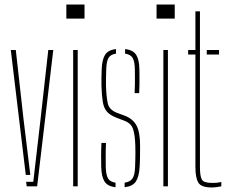

<svg xmlns="http://www.w3.org/2000/svg" viewBox="-20 -820 999 845"><path d="M27.5 -600H49.5L83.5 -296L113.5 -50H93.5ZM95 -20H126.5L158.5 -296L192.5 -600H214.5L143.5 0H97.5Z M272 -738V-800H352V-738ZM302 0V-600H322V0Z M425.5 -85Q425 -107 425 -133Q425 -159 426.5 -191H446.5Q445 -159.5 445.2 -134Q445.5 -108.5 445.5 -85Q446.5 -50 455.5 -34.8Q464.5 -19.5 488.5 -16V4Q453.5 0 440 -21.2Q426.5 -42.5 425.5 -85ZM528.5 4V-16Q553 -19.5 563.2 -34.8Q573.5 -50 574.5 -85Q575 -101 575.5 -117.5Q576 -134 576 -149.8Q576 -165.5 575.5 -179Q574 -228.5 565.2 -253.2Q556.5 -278 526.5 -289L492.5 -302Q464 -313 450.5 -328.8Q437 -344.5 432.5 -371.2Q428 -398 426.5 -442Q426 -461.5 426.5 -478Q427 -494.5 427.5 -514Q429 -557 442.2 -578.5Q455.5 -600 490.5 -604V-584Q466.5 -580.5 457.5 -565Q448.5 -549.5 447.5 -514Q447 -493 446.5 -476.5Q446 -460 446.5 -442Q448 -394 454.2 -365.5Q460.5 -337 493.5 -324L528.5 -311Q564.5 -297.5 580.5 -268.2Q596.5 -239 596.5 -179Q596.5 -157.5 596.2 -132.2Q596 -107 594.5 -85Q592 -42.5 578 -21.2Q564 0 528.5 4ZM572.5 -410Q573.5 -431 573.8 -449Q574 -467 573.8 -483Q573.5 -499 573.5 -514Q573 -549.5 563.8 -565Q554.5 -580.5 530.5 -584V-604Q566 -600 579.5 -578.5Q593 -557 593.5 -514Q593.5 -500 593.8 -484.2Q594 -468.5 593.8 -450Q593.5 -431.5 592.5 -410Z M669 -738V-800H749V-738ZM699 0V-600H719V0Z M808 -580V-600H840V-770H860V-85Q860 -44 868.5 -29.5Q877 -15 913 -15Q929 -15 936.2 -16Q943.5 -17 954 -19V0Q944.5 2 933.5 3.5Q922.5 5 911 5Q866 5 853 -16Q840 -37 840 -85V-580ZM890 -580V-600H944V-580Z"/></svg>

Font: Big Shoulders Stencil Thin
Style: Regular
Weight: 100
Designer: Patric King
Foundry: XO Type Co
Version: Version 2.001